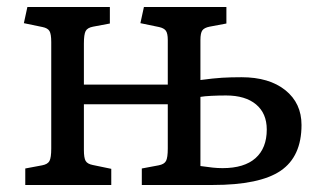

<svg xmlns="http://www.w3.org/2000/svg" viewBox="-20 -527 915 547"><path d="M52 0V-47L100 -56Q116 -59 121 -68.5Q126 -78 126 -104V-407Q126 -430 121 -438.5Q116 -447 101 -450L48 -461L58 -507H293V-460L245 -451Q229 -448 224 -438.5Q219 -429 219 -403V-286H458V-413Q458 -432 452.5 -439.5Q447 -447 433 -450L380 -461L390 -507H625V-460L577 -451Q562 -448 556.5 -440.5Q551 -433 551 -413V-299Q588 -304 612.5 -305.5Q637 -307 668 -307Q747 -307 793 -270Q839 -233 839 -171Q839 -81 779.5 -40.5Q720 0 586 0H384V-47L432 -56Q448 -59 453 -68.5Q458 -78 458 -104V-230H219V-100Q219 -77 224 -68.5Q229 -60 244 -57L297 -46V0ZM614 -48Q676 -48 708 -76.5Q740 -105 740 -158Q740 -204 709.5 -229.5Q679 -255 624 -255Q603 -255 582.5 -254Q562 -253 551 -251V-54Q572 -51 586 -49.5Q600 -48 614 -48Z"/></svg>

Font: Literata 12pt
Style: Regular
Weight: 400
Designer: Latin by Veronika Burian and Jose Scaglione. Greek by Irene Vlachou. Cyrillic by Vera Evstafieva.
Foundry: TypeTogether
Version: Version 3.002